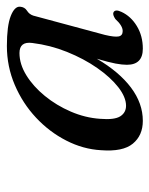

<svg xmlns="http://www.w3.org/2000/svg" viewBox="43 -796 445 572"><g transform="rotate(-90 266.0 -510.5)"><path d="M447.5 -421Q440.5 -391.5 443 -379.8Q445.5 -368 459 -368Q475 -368 495 -390Q508 -398.5 514.5 -395.5Q525 -390.5 516 -371.5Q503 -343.5 473.8 -325.8Q444.5 -308 406.5 -308Q358.5 -308 358.5 -355.5Q358.5 -369.5 362.2 -389.5Q366 -409.5 376.5 -445Q337.5 -378.5 290.5 -343.2Q243.5 -308 191.5 -308Q148 -308 123.5 -337.8Q99 -367.5 104 -432.5Q107 -486 132.8 -536.2Q158.5 -586.5 201 -626.2Q243.5 -666 298.5 -689.5Q353.5 -713 414.5 -713Q474.5 -713 503.8 -701.5Q533 -690 531.5 -673.5Q530.5 -660 519.8 -653.2Q509 -646.5 505 -634.5ZM197.5 -435Q194 -392.5 205 -375.2Q216 -358 236.5 -358Q262 -358 291.8 -381.2Q321.5 -404.5 349 -444Q376.5 -483.5 396.8 -533.8Q417 -584 423.5 -637.5Q428.5 -675.5 393.5 -675.5Q360.5 -675.5 327.2 -655Q294 -634.5 265.8 -600Q237.5 -565.5 219 -522.5Q200.5 -479.5 197.5 -435Z"/></g></svg>

Font: Fraunces 9pt
Style: Italic
Weight: 400
Italic angle: -16°
Version: Version 1.000;[b76b70a41]